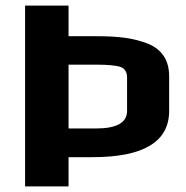

<svg xmlns="http://www.w3.org/2000/svg" viewBox="-20 -669 667 689"><path d="M587 -271V-395C587 -425 580.2 -449.8 566.5 -469.5C552.8 -489.2 533.2 -503.8 507.5 -513.5C481.8 -523.2 455.2 -529.8 427.5 -533.5C399.8 -537.2 367.3 -539 330 -539H226V-649H70V0H226V-105H312C495.3 -105 587 -160.3 587 -271ZM436 -271C436 -229 399 -208 325 -208H226V-437H323C367.7 -437 397.7 -434.2 413 -428.5C428.3 -422.8 436 -410 436 -390Z"/></svg>

Font: Play
Style: Bold
Weight: 700
Designer: Jonas Hecksher
Foundry: Jonas Hecksher, Playtypeª, e-types AS
Version: Version 1.002